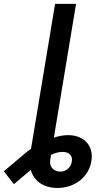

<svg xmlns="http://www.w3.org/2000/svg" viewBox="-135 -747 524 972"><path d="M250 -727.3H143.8L23.1 0L22 6.7C14.6 11.7 7.8 16.7 0.7 22L-115.4 120L-64.6 185.4L20.6 113.3C36.2 167.3 82.4 204.5 155.5 204.5C247.2 204.5 315.3 145.6 327.4 69.2C340.9 -7.8 291.2 -62.9 209.9 -62.9C187.9 -62.9 163.4 -58.6 137.8 -50.4L150.2 -125.7ZM119.3 63.2 123.6 37.3C142.4 27.7 161.6 22 182.9 22C215.9 22 233.3 41.9 228.7 70.3C224.8 99.4 200.3 121.8 170.8 121.8C136 121.8 113.6 96.2 119.3 63.2Z"/></svg>

Font: Magic Ui Pro Medium
Style: Italic
Weight: 500
Italic angle: -9.39999°
Designer: Stefan Endress, Andreas Faust
Version: Version 1.000;FEAKit 1.0